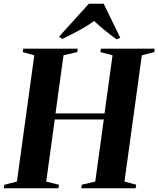

<svg xmlns="http://www.w3.org/2000/svg" viewBox="-40 -1002 842 1022"><path d="M-19.5 0 -17 -18.5 50 -35.5 142.5 -707.5 81 -725 83.5 -743H373.5L371.5 -725L298 -707.5L255.5 -398.5H516.5L559 -707.5L494.5 -725L497 -743H783L781.5 -725L715 -707.5L622.5 -35.5L685 -19L682 0H393L395.5 -19L467 -35.5L512.5 -366H251.5L206 -35.5L274 -18.5L271 0ZM274 -806.5 433 -982H512L600 -801L581 -792.5Q548.5 -815.5 517.8 -840.5Q487 -865.5 461 -890.5Q424.5 -863.5 380 -839.8Q335.5 -816 291.5 -794.5Z"/></svg>

Font: Merriweather 144pt
Style: Bold Italic
Weight: 700
Italic angle: -7.8°
Version: Version 2.101